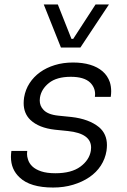

<svg xmlns="http://www.w3.org/2000/svg" viewBox="-20 -825 569 860"><path d="M218 15Q115 15 68 -30Q29 -66 29 -122Q29 -135 31 -149H102Q101 -143 101 -136Q101 -124 105 -112Q110 -94 124.5 -80Q139 -66 164.5 -57.5Q190 -49 228 -49Q300 -49 340 -78.5Q380 -108 387 -150Q388 -157 388 -164Q388 -227 285 -238L226 -244Q154 -252 116 -288Q86 -317 86 -363Q86 -375 88 -389Q94 -424 112.5 -452.5Q131 -481 159.5 -501.5Q188 -522 225.5 -533.5Q263 -545 307 -545Q350 -545 383.5 -535Q417 -525 439.5 -505.5Q462 -486 472 -457Q478 -438 478 -416Q478 -404 476 -391H405Q406 -397 406 -403Q406 -433 384 -455Q357 -481 297 -481Q234 -481 199.5 -453.5Q165 -426 159 -388Q158 -381 158 -375Q158 -351 174 -334Q193 -312 241 -307L300 -301Q379 -292 424 -255Q459 -225 459 -175Q459 -163 457 -149Q451 -113 431.5 -83Q412 -53 380.5 -31.5Q349 -10 307.5 2.5Q266 15 218 15ZM253 -612 176 -805H239L300 -651H308L408 -805H468L340 -612Z"/></svg>

Font: Sora Light
Style: Italic
Weight: 300
Designer: Jonathan Barnbrook, Juli√°n Moncada
Version: Version 1.000